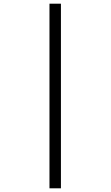

<svg xmlns="http://www.w3.org/2000/svg" viewBox="-20 -780 599 1040"><path d="M248 240V-760H310V240Z"/></svg>

Font: Noto Serif Kannada Medium
Style: Regular
Weight: 500
Version: Version 2.003